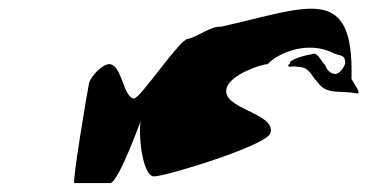

<svg xmlns="http://www.w3.org/2000/svg" viewBox="-20 -696 825 431"><path d="M180 -510C179 -508 141 -285 147 -285H227C247 -285 302 -443 296 -424C290 -404 298 -300 326 -300C352 -300 578 -369 587 -397C601 -443 474 -451 489 -499C498 -529 567 -552 581 -552C602 -576 671 -607 730 -576C744 -570 755 -574 755 -554C751 -542 743 -532 734 -530C718 -530 712 -544 710 -550C700 -558 693 -582 679 -574C672 -574 627 -562 631 -554C630 -552 622 -548 631 -546C631 -546 642 -548 647 -546C675 -546 676 -529 694 -510C714 -482 745 -494 783 -486C790 -488 777 -504 769 -519C775 -735 673 -680 476 -636C453 -638 424 -613 402 -609C384 -609 295 -475 281 -475C257 -475 254 -552 225 -552C211 -552 186 -528 180 -510Z"/></svg>

Font: Alpina
Style: Obl
Weight: 400
Version: Version 0.9